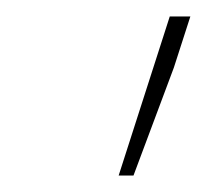

<svg xmlns="http://www.w3.org/2000/svg" viewBox="-20 -714 251 233"><path d="M124 -501 186 -694H211L191 -632L142 -501Z"/></svg>

Font: Source Sans 3 VF
Style: Italic
Weight: 200
Italic angle: -11°
Designer: Paul D. Hunt
Foundry: Adobe Systems Incorporated
Version: Version 3.042;hotconv 1.0.118;makeotfexe 2.5.65603